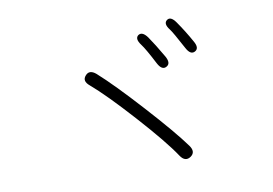

<svg xmlns="http://www.w3.org/2000/svg" viewBox="-67 -823 1133 798"><g transform="rotate(-10 500.0 -423.5)"><path d="M678 -136Q653 -119 633 -149Q590 -214 484 -331.5Q378 -449 317 -501Q289 -524 308 -545Q326 -566 353 -543Q417 -486 525.5 -366.5Q634 -247 681 -182Q702 -153 678 -136ZM644 -522Q624 -511 607 -543Q573 -609 557 -630Q535 -659 552 -672Q570 -684 591 -655Q614 -622 647 -565Q665 -533 644 -522ZM772 -564Q752 -553 735 -585Q696 -658 685 -672Q663 -700 680 -713Q697 -726 718 -696Q748 -653 774 -606Q792 -575 772 -564Z"/></g></svg>

Font: Resource Han Rounded KR Light
Style: Regular
Weight: 300
Designer: Cyano Hao (round all glyphs); Ryoko NISHIZUKA 西塚涼子 (kana, bopomofo & ideographs); Paul D. Hunt (Latin, Greek & Cyrillic)
Foundry: Cyano Hao
Version: 0.990